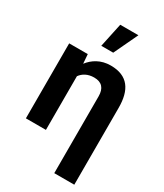

<svg xmlns="http://www.w3.org/2000/svg" viewBox="-238 -875 1003 1171"><g transform="rotate(30 263.0 -289.5)"><path d="M34 0H175V-378C194 -405 226 -424 271 -424C325 -424 351 -394 351 -338V203H492V-338C492 -463 444 -538 322 -538C252 -538 202 -505 170 -463L165 -528H34ZM211 -613H295L375 -782H247Z"/></g></svg>

Font: Asimov Pro
Style: Bd
Weight: 700
Designer: Google
Version: Version 2.000980; 2014